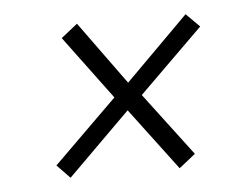

<svg xmlns="http://www.w3.org/2000/svg" viewBox="-35 -507 518 398"><g transform="rotate(-5 224.5 -307.5)"><path d="M364 -466 392 -438 259 -307 358 -176 324 -149 227 -278 97 -149 70 -177 202 -307 104 -439 138 -466 233 -335Z"/></g></svg>

Font: Fira Sans Condensed ExtraLight
Style: Italic
Weight: 275
Width: 3
Italic angle: -8°
Designer: Carrois Corporate & Edenspiekermann AG
Foundry: Carrois Corporate GbR & Edenspiekermann AG
Version: Version 4.203